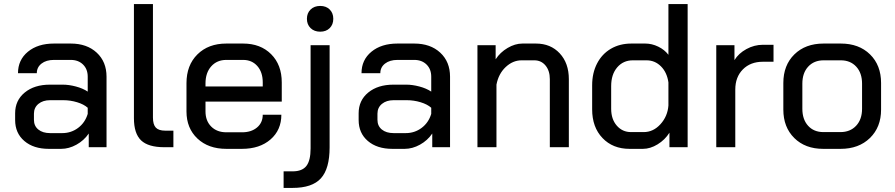

<svg xmlns="http://www.w3.org/2000/svg" viewBox="-20 -720 4379 939"><path d="M54 -133V-166Q54 -229 101 -267.5Q148 -306 224 -306H287Q317 -306 351 -297Q385 -288 409 -272V-345Q409 -382 386 -404.5Q363 -427 326 -427H244Q206 -427 183 -409Q160 -391 160 -362H68Q68 -427 116.5 -467Q165 -507 244 -507H326Q405 -507 453 -462.5Q501 -418 501 -345V0H414V-67Q391 -33 354 -12.5Q317 8 279 8H219Q144 8 99 -30.5Q54 -69 54 -133ZM284 -69Q328 -69 362 -94.5Q396 -120 409 -163V-193Q390 -210 357 -220Q324 -230 289 -230H225Q190 -230 168 -212Q146 -194 146 -164V-134Q146 -104 167.5 -86.5Q189 -69 225 -69Z M635 -142V-700H728V-145Q728 -111 742 -96Q756 -81 788 -81H828V0H784Q705 0 670 -33.5Q635 -67 635 -142Z M892 -175V-313Q892 -401 945.5 -454Q999 -507 1087 -507H1169Q1254 -507 1306 -455Q1358 -403 1358 -317V-223H985V-175Q985 -129 1013 -101Q1041 -73 1087 -73H1164Q1209 -73 1237 -96.5Q1265 -120 1265 -159H1356Q1356 -84 1303 -38Q1250 8 1163 8H1087Q999 8 945.5 -42.5Q892 -93 892 -175ZM1265 -297V-317Q1265 -367 1238.5 -397Q1212 -427 1169 -427H1087Q1041 -427 1013 -395.5Q985 -364 985 -312V-297Z M1481 -628Q1481 -656 1499 -673.5Q1517 -691 1546 -691Q1575 -691 1592.5 -673.5Q1610 -656 1610 -628Q1610 -600 1592.5 -582.5Q1575 -565 1546 -565Q1517 -565 1499 -582.5Q1481 -600 1481 -628ZM1367 118H1411Q1458 118 1478.5 91.5Q1499 65 1499 6V-499H1592V1Q1592 105 1549.5 152Q1507 199 1411 199H1367Z M1734 -133V-166Q1734 -229 1781 -267.5Q1828 -306 1904 -306H1967Q1997 -306 2031 -297Q2065 -288 2089 -272V-345Q2089 -382 2066 -404.5Q2043 -427 2006 -427H1924Q1886 -427 1863 -409Q1840 -391 1840 -362H1748Q1748 -427 1796.5 -467Q1845 -507 1924 -507H2006Q2085 -507 2133 -462.5Q2181 -418 2181 -345V0H2094V-67Q2071 -33 2034 -12.5Q1997 8 1959 8H1899Q1824 8 1779 -30.5Q1734 -69 1734 -133ZM1964 -69Q2008 -69 2042 -94.5Q2076 -120 2089 -163V-193Q2070 -210 2037 -220Q2004 -230 1969 -230H1905Q1870 -230 1848 -212Q1826 -194 1826 -164V-134Q1826 -104 1847.5 -86.5Q1869 -69 1905 -69Z M2315 -499H2404V-430Q2426 -464 2462.5 -485.5Q2499 -507 2535 -507H2601Q2673 -507 2717.5 -459Q2762 -411 2762 -333V0H2669V-333Q2669 -374 2648 -399.5Q2627 -425 2593 -425H2531Q2488 -425 2453 -392Q2418 -359 2408 -306V0H2315Z M2876 -185V-303Q2876 -363 2900 -409.5Q2924 -456 2967.5 -481.5Q3011 -507 3068 -507H3136Q3168 -507 3199 -492Q3230 -477 3249 -452V-700H3343V0H3254V-71Q3232 -36 3196 -14Q3160 8 3124 8H3059Q2977 8 2926.5 -45Q2876 -98 2876 -185ZM3128 -74Q3175 -74 3210 -112.5Q3245 -151 3249 -204V-317Q3242 -366 3212.5 -395.5Q3183 -425 3142 -425H3075Q3028 -425 2998.5 -390.5Q2969 -356 2969 -299V-188Q2969 -137 2996.5 -105.5Q3024 -74 3066 -74Z M3483 -499H3572V-426Q3592 -459 3630.5 -480Q3669 -501 3711 -501H3763V-418H3711Q3650 -418 3613 -380.5Q3576 -343 3576 -282V0H3483Z M3811 -184V-314Q3811 -401 3865 -454Q3919 -507 4008 -507H4092Q4181 -507 4235 -454Q4289 -401 4289 -314V-184Q4289 -98 4234.5 -45Q4180 8 4091 8H4006Q3918 8 3864.5 -45Q3811 -98 3811 -184ZM4090 -74Q4138 -74 4167 -105Q4196 -136 4196 -188V-311Q4196 -363 4167.5 -394Q4139 -425 4092 -425H4008Q3961 -425 3932.5 -394Q3904 -363 3904 -311V-188Q3904 -136 3932 -105Q3960 -74 4007 -74Z"/></svg>

Font: Bai Jamjuree Medium
Style: Regular
Weight: 500
Version: Version 1.000; ttfautohint (v1.6)